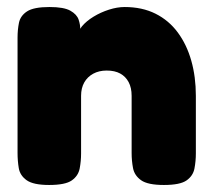

<svg xmlns="http://www.w3.org/2000/svg" viewBox="-20 -519 606 547"><path d="M120 8Q75 8 56 -5.5Q37 -19 33.5 -40Q30 -61 30 -83V-412Q30 -434 34 -454Q38 -474 57 -486.5Q76 -499 121 -499Q162 -499 180.5 -488.5Q199 -478 204 -463Q209 -448 208.5 -435.5Q208 -423 210 -420L202 -414Q201 -429 213.5 -444Q226 -459 246.5 -471.5Q267 -484 290.5 -491.5Q314 -499 335 -499Q385 -499 423 -480Q461 -461 486.5 -426.5Q512 -392 525 -346Q538 -300 538 -246V-82Q538 -60 534 -39Q530 -18 511.5 -5Q493 8 447 8Q401 8 382 -5.5Q363 -19 359 -40Q355 -61 355 -83V-246Q355 -269 346.5 -285Q338 -301 322.5 -309.5Q307 -318 284 -318Q262 -318 245.5 -309Q229 -300 220 -284Q211 -268 211 -246V-82Q211 -60 207 -39Q203 -18 184.5 -5Q166 8 120 8Z"/></svg>

Font: Fredoka Light
Style: Bold
Weight: 700
Version: Version 2.001